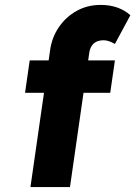

<svg xmlns="http://www.w3.org/2000/svg" viewBox="-20 -762 551 782"><path d="M104 0 184 -557Q191 -609 219.5 -651Q248 -693 292 -717.5Q336 -742 390 -742Q428 -742 458.5 -731Q489 -720 511 -700L448 -583Q436 -590 424.5 -594Q413 -598 403 -598Q385 -598 372.5 -592Q360 -586 352.5 -573.5Q345 -561 343 -543L265 0H185Q158 0 137.5 0Q117 0 104 0ZM82 -384 101 -516H448L429 -384Z"/></svg>

Font: Lexend
Style: Bold Italic
Weight: 700
Italic angle: -8.13011°
Designer: Bonnie Shaver-Troup, Thomas Jockin
Foundry: Lexend
Version: Version 1.007